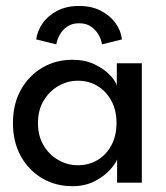

<svg xmlns="http://www.w3.org/2000/svg" viewBox="-20 -628 572 660"><path d="M382.5 0V-80Q378.5 -67.5 359.2 -45.5Q340 -23.5 306.8 -5.8Q273.5 12 228.5 12Q171.5 12 125.2 -15Q79 -42 51.8 -90.8Q24.5 -139.5 24.5 -205Q24.5 -270.5 51.8 -319.2Q79 -368 125.2 -395.2Q171.5 -422.5 228.5 -422.5Q273 -422.5 305.8 -406.5Q338.5 -390.5 358.2 -369.5Q378 -348.5 381.5 -333.5V-410.5H467.5V0ZM110.5 -205Q110.5 -160.5 130 -128Q149.5 -95.5 180.8 -77.8Q212 -60 247.5 -60Q285.5 -60 315.5 -78Q345.5 -96 363 -128.8Q380.5 -161.5 380.5 -205Q380.5 -248.5 363 -281.2Q345.5 -314 315.5 -332.2Q285.5 -350.5 247.5 -350.5Q212 -350.5 180.8 -332.5Q149.5 -314.5 130 -282Q110.5 -249.5 110.5 -205ZM173.5 -475.5 104.5 -492.5Q108 -521 126.2 -547.5Q144.5 -574 176.5 -590.8Q208.5 -607.5 252 -607.5Q295 -607.5 326.8 -591Q358.5 -574.5 377.2 -548.5Q396 -522.5 399 -492.5L330.5 -475.5Q328.5 -491.5 319 -508.2Q309.5 -525 293 -536.5Q276.5 -548 252 -548Q227.5 -548 211 -536.5Q194.5 -525 185.2 -508.2Q176 -491.5 173.5 -475.5Z"/></svg>

Font: League Spartan Thin
Style: Regular
Weight: 400
Version: Version 2.002